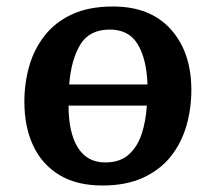

<svg xmlns="http://www.w3.org/2000/svg" viewBox="-20 -556 662 591"><path d="M55 -243Q55 -300 70 -352.5Q85 -405 117.5 -446.5Q150 -488 202 -512Q254 -536 328 -536Q443 -536 506 -465.5Q569 -395 569 -279Q569 -222 554 -169.5Q539 -117 506.5 -75.5Q474 -34 421.5 -9.5Q369 15 295 15Q216 15 162.5 -17.5Q109 -50 82 -108Q55 -166 55 -243ZM318 -465Q255 -465 227 -418.5Q199 -372 193 -296H434Q431 -376 403.5 -420.5Q376 -465 318 -465ZM304 -56Q349 -56 376 -80Q403 -104 416 -143.5Q429 -183 432 -231H191Q191 -148 219.5 -102Q248 -56 304 -56Z"/></svg>

Font: Literata 7pt SemiBold
Style: Italic
Weight: 600
Italic angle: -2°
Designer: Latin by Veronika Burian and Jose Scaglione. Greek by Irene Vlachou. Cyrillic by Vera Evstafieva
Foundry: TypeTogether
Version: Version 3.002